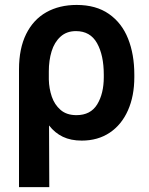

<svg xmlns="http://www.w3.org/2000/svg" viewBox="-20 -557 600 774"><path d="M289.1 -537.1Q367.2 -537.1 419.2 -500.7Q471.2 -464.4 496.3 -401.1Q521.5 -337.9 521.5 -255.9V-246.1Q521.5 -169.9 495.8 -112.1Q470.2 -54.2 422.4 -22.2Q374.5 9.8 309.6 9.8Q265.6 9.8 233.4 -5.6Q201.2 -21 177.7 -51.3L178.7 197.3H56.6V-277.3Q56.6 -361.3 85.4 -419.7Q114.3 -478 166.7 -507.6Q219.2 -537.1 289.1 -537.1ZM176.8 -236.3Q177.7 -200.2 188.7 -167.7Q199.7 -135.3 224.1 -114Q248.5 -92.8 288.1 -92.8Q345.2 -92.8 371.8 -136.2Q398.4 -179.7 398.4 -246.1V-255.9Q398.4 -334.5 371.1 -383.1Q343.8 -431.6 286.1 -431.6Q248.5 -431.6 223.9 -409.2Q199.2 -386.7 188 -350.1Q176.8 -313.5 176.8 -269.5Z"/></svg>

Font: Pretendard GOV SemiBold
Style: Regular
Weight: 600
Designer: Base glyphs from Inter by Rasmus Andersson; Hangeul glyphs from Noto Sans CJK(Source Han Sans) by Jang Soo-young and Kan
Foundry: Kil Hyung-jin
Version: Version 1.309